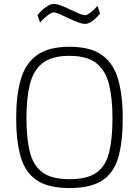

<svg xmlns="http://www.w3.org/2000/svg" viewBox="-20 -944 704 973"><path d="M332 9Q224 9 165.5 -31Q107 -71 84.5 -150.5Q62 -230 62 -345Q62 -460 85 -540.5Q108 -621 166.5 -664Q225 -707 332 -707Q439 -707 497.5 -664.5Q556 -622 579 -541Q602 -460 602 -345Q602 -225 579.5 -146.5Q557 -68 498.5 -29.5Q440 9 332 9ZM332 -36Q423 -36 469.5 -69.5Q516 -103 533 -171.5Q550 -240 550 -345Q550 -446 532.5 -516.5Q515 -587 468 -624Q421 -661 332 -661Q242 -661 195.5 -624Q149 -587 131.5 -517Q114 -447 114 -345Q114 -244 131 -175Q148 -106 194.5 -71Q241 -36 332 -36ZM412 -823Q396 -823 373.5 -831.5Q351 -840 327 -852Q303 -864 283 -872.5Q263 -881 252 -881Q240 -881 219 -864Q198 -847 183 -830L170 -868Q181 -881 194.5 -893.5Q208 -906 223.5 -915Q239 -924 252 -924Q269 -924 291.5 -915Q314 -906 337 -895Q360 -884 380 -875.5Q400 -867 412 -867Q422 -867 441 -882.5Q460 -898 474 -914L487 -876Q479 -865 466 -852.5Q453 -840 439 -831.5Q425 -823 412 -823Z"/></svg>

Font: Cairo Play Light
Style: Regular
Weight: 300
Version: Version 3.119